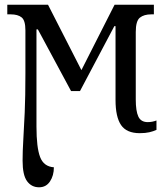

<svg xmlns="http://www.w3.org/2000/svg" viewBox="-20 -556 705 816"><path d="M146 240Q114 240 95 214Q76 188 76 127Q76 87 79 38.5Q82 -10 85 -77.5Q88 -145 88 -244V-427Q88 -469 72 -482Q56 -495 25 -495H11V-536H184L326 -258L467 -536H634V-495H623Q592 -495 574.5 -481Q557 -467 557 -420V-133Q557 -84 568 -60.5Q579 -37 608 -37Q627 -37 645 -44V-4Q632 2 615 6Q598 10 574 10Q518 10 494.5 -24.5Q471 -59 471 -131V-445H466L320 -169H282L141 -431H135V-18Q135 71 150.5 111.5Q166 152 209 155Q209 190 192.5 215Q176 240 146 240Z"/></svg>

Font: Noto Serif Condensed
Style: Regular
Weight: 400
Width: 3
Designer: Monotype Design Team
Foundry: Monotype Imaging Inc.
Version: Version 2.013; ttfautohint (v1.8.4.7-5d5b)